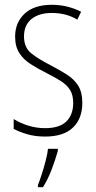

<svg xmlns="http://www.w3.org/2000/svg" viewBox="-20 -559 401 800"><path d="M323 -130Q323 -65 284 -27.5Q245 10 168 10Q126 10 92.5 0Q59 -10 37 -22V-63Q64 -46 98 -35.5Q132 -25 168 -25Q228 -25 256.5 -53Q285 -81 285 -130Q285 -163 272 -184Q259 -205 234 -221Q209 -237 175 -254Q137 -273 107.5 -292Q78 -311 60.5 -338Q43 -365 43 -407Q43 -465 82.5 -502Q122 -539 196 -539Q231 -539 262 -531Q293 -523 318 -510L302 -477Q257 -505 195 -505Q143 -505 111.5 -480Q80 -455 80 -407Q80 -362 109 -338Q138 -314 191 -287Q227 -268 257.5 -249Q288 -230 305.5 -202.5Q323 -175 323 -130ZM221 70Q211 105 195.5 146.5Q180 188 159 221H138V212Q145 195 154 167Q163 139 170.5 110Q178 81 180 61H221Z"/></svg>

Font: Noto Sans Lao Condensed ExtraLight
Style: Regular
Weight: 200
Width: 3
Designer: Monotype Design Team
Foundry: Monotype Imaging Inc.
Version: Version 2.003; ttfautohint (v1.8.4.7-5d5b)